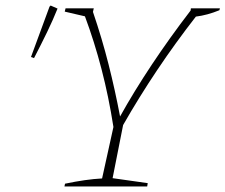

<svg xmlns="http://www.w3.org/2000/svg" viewBox="-20 -674 815 694"><path d="M213 0 215 -10Q291 -26 349 -29L390 -215Q373 -324 347 -424Q321 -524 287 -615L214 -632L217 -644H319L316 -631Q349 -534 372.5 -441Q396 -348 414 -253Q464 -343 528.5 -440Q593 -537 669 -636L670 -644H775L773 -637Q729 -619 688 -614Q614 -519 548 -420.5Q482 -322 425 -222L387 -30L514 -12L512 0ZM103 -464 92 -468 159 -650 163 -654 188 -643Q172 -603 150.5 -558.5Q129 -514 103 -464Z"/></svg>

Font: Piazzolla SC Thin
Style: Italic
Weight: 100
Italic angle: -11.3°
Designer: Juan Pablo del Peral
Foundry: Huerta Tipografica
Version: Version 1.330